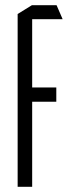

<svg xmlns="http://www.w3.org/2000/svg" viewBox="-20 -720 267 740"><path d="M104 -328 49 -383H197V-328ZM48 0V-383H49L104 -328V0ZM48 -383V-666L103 -700H104V-383ZM104 -646V-700H198L221 -647V-646Z"/></svg>

Font: Foldit Light
Style: Regular
Weight: 300
Version: Version 1.003